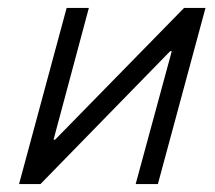

<svg xmlns="http://www.w3.org/2000/svg" viewBox="-20 -464 542 484"><path d="M28 0 148 -444H204L115 -112H119L444 -444H498L378 0H322L413 -335H409L82 0Z"/></svg>

Font: Old Standard TT
Style: Italic
Weight: 400
Italic angle: -15.2°
Designer: Alexey Kryukov <alexios@thessalonica.org.ru>
Version: Version 2.2